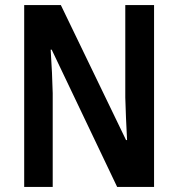

<svg xmlns="http://www.w3.org/2000/svg" viewBox="-20 -734 699 754"><path d="M585 0V-714H472V-351C473 -303 476 -244 479 -184H475L219 -714H75V0H187V-368C186 -418 183 -476 179 -539H183L440 0Z"/></svg>

Font: Noto Sans Arabic Cond SemBd
Style: Regular
Weight: 600
Width: 3
Designer: Monotype Design Team, Nadine Chahine, Nizar Qandah and Khaled Hosny
Foundry: Monotype Imaging Inc.
Version: Version 2.012